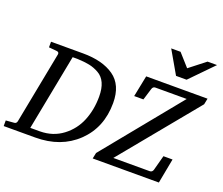

<svg xmlns="http://www.w3.org/2000/svg" viewBox="-159 -1133 1568 1350"><g transform="rotate(20 625.5 -458.0)"><path d="M653 -415Q653 -231 532.5 -115.5Q412 0 220 0H-15V-42L47 -47Q63 -48 67 -66L171 -604Q174 -623 151 -624L95 -629V-671H334Q481 -671 567 -610.5Q653 -550 653 -415ZM545 -424Q545 -484 527 -524Q509 -564 473.5 -584Q438 -604 401 -611.5Q364 -619 311 -621H275L165 -52H238Q335 -53 406.5 -107Q478 -161 511.5 -243.5Q545 -326 545 -424ZM1266 -671 1257 -626 786 -53H1058Q1077 -53 1083 -73L1113 -185H1181L1146 0H651L660 -44L1129 -619H895Q877 -619 871 -600L844 -512H775L807 -671ZM1248 -916 1082 -746H1003L905 -916H975L1058 -823L1177 -916Z"/></g></svg>

Font: Veleka
Style: Italic
Weight: 400
Italic angle: -12°
Designer: Stefan Peev, Context Ltd, 2016; SIL International, 1997-2014.
Foundry: Stefan Peev, Context Ltd, 2016
Version: Version 1.000